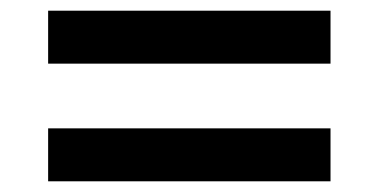

<svg xmlns="http://www.w3.org/2000/svg" viewBox="-20 -548 708 359"><path d="M70 -429V-528H598V-429ZM70 -209V-308H598V-209Z"/></svg>

Font: Tomorrow Medium
Style: Regular
Weight: 500
Designer: Tony de Marco, Monica Rizzolli
Foundry: Just in Type
Version: Version 2.002